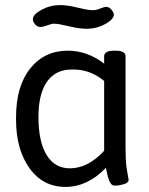

<svg xmlns="http://www.w3.org/2000/svg" viewBox="-20 -728 585 754"><path d="M389 -136V-410Q335 -455 268 -455H262Q198 -455 164.5 -407Q131 -359 131 -269Q131 -172 163 -119.5Q195 -67 254 -67Q326 -67 389 -136ZM485 -22Q485 -10 466 -4.5Q447 1 431 1Q426 1 422 -1Q418 -3 414.5 -8Q411 -13 409 -17.5Q407 -22 405 -30Q403 -38 401.5 -42.5Q400 -47 398.5 -56.5Q397 -66 396 -69Q324 6 237 6Q148 6 95.5 -68Q43 -142 43 -258V-267Q43 -390 99 -459.5Q155 -529 246 -529Q323 -529 389 -478V-507Q389 -529 429 -529H433Q473 -529 473 -507V-148Q473 -125 474 -104Q475 -83 477 -69.5Q479 -56 481 -45.5Q483 -35 484 -29Q485 -23 485 -22ZM427 -671Q427 -652 393 -633.5Q359 -615 320 -615Q291 -615 250 -625Q209 -635 192 -635Q183 -635 166 -628.5Q149 -622 138 -622Q127 -622 118 -632.5Q109 -643 109 -652Q109 -671 143 -689.5Q177 -708 216 -708Q245 -708 285.5 -698Q326 -688 344 -688Q358 -688 373.5 -694.5Q389 -701 398 -701Q408 -701 417.5 -690Q427 -679 427 -671Z"/></svg>

Font: mmAsap
Style: Regular
Weight: 400
Designer: Pablo Cosgaya
Foundry: Omnibus-Type
Version: Version 1.001